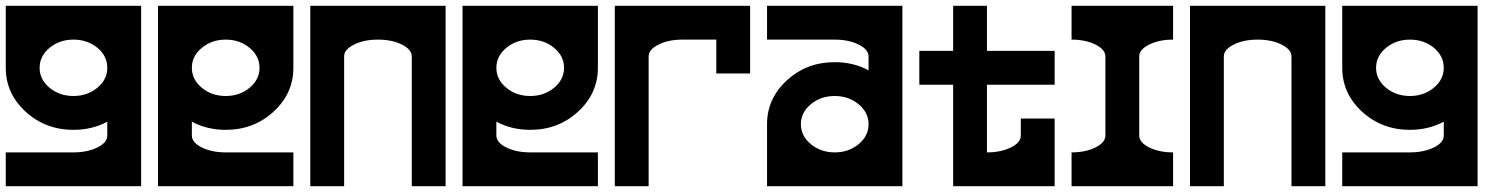

<svg xmlns="http://www.w3.org/2000/svg" viewBox="-20 -645 5196 665"><path d="M351.6 -409.7V-410.6Q351.6 -450.7 317.4 -479.5Q282.7 -507.8 234.4 -507.8Q186 -507.8 151.6 -479.2Q117.2 -450.7 117.2 -410.2Q117.2 -369.6 151.6 -341.1Q186 -312.5 234.4 -312.5Q282.7 -312.5 317.4 -341.3Q351.6 -369.6 351.6 -409.7ZM468.8 0H0V-117.2H234.4Q282.7 -117.2 317.4 -134.3Q351.6 -151.4 351.6 -175.3V-223.6Q299.3 -195.3 234.4 -195.3Q137.2 -195.3 68.6 -258.3Q0 -321.3 0 -410.2V-625H468.8Z M761.7 -507.8Q713.4 -507.8 679 -479.2Q644.5 -450.7 644.5 -410.2Q644.5 -369.6 679 -341.1Q713.4 -312.5 761.7 -312.5Q810.1 -312.5 844.5 -341.1Q878.9 -369.6 878.9 -410.2Q878.9 -450.7 844.5 -479.2Q810.1 -507.8 761.7 -507.8ZM527.3 -625H996.1V-410.2Q996.1 -321.3 927.5 -258.3Q858.9 -195.3 761.7 -195.3Q696.8 -195.3 644.5 -223.6V-175.8Q644.5 -151.4 679 -134.3Q713.4 -117.2 761.7 -117.2H996.1V0H527.3Z M1523.4 -625V0H1406.2V-449.2Q1406.2 -473.6 1371.8 -490.7Q1337.4 -507.8 1289.1 -507.8Q1240.7 -507.8 1206.5 -490.7Q1171.9 -473.6 1171.9 -449.7V0H1054.7V-625Z M1816.4 -507.8Q1768.1 -507.8 1733.6 -479.2Q1699.2 -450.7 1699.2 -410.2Q1699.2 -369.6 1733.6 -341.1Q1768.1 -312.5 1816.4 -312.5Q1864.7 -312.5 1899.2 -341.1Q1933.6 -369.6 1933.6 -410.2Q1933.6 -450.7 1899.2 -479.2Q1864.7 -507.8 1816.4 -507.8ZM1582 -625H2050.8V-410.2Q2050.8 -321.3 1982.2 -258.3Q1913.6 -195.3 1816.4 -195.3Q1751.5 -195.3 1699.2 -223.6V-175.8Q1699.2 -151.4 1733.6 -134.3Q1768.1 -117.2 1816.4 -117.2H2050.8V0H1582Z M2109.4 -625H2578.1V-390.6H2460.9V-507.8H2343.8Q2295.4 -507.8 2261.2 -490.7Q2226.6 -473.6 2226.6 -449.7V0H2109.4Z M2871.1 -117.2Q2919.4 -117.2 2953.9 -145.8Q2988.3 -174.3 2988.3 -214.8Q2988.3 -255.4 2953.9 -283.9Q2919.4 -312.5 2871.1 -312.5Q2822.8 -312.5 2788.3 -283.9Q2753.9 -255.4 2753.9 -214.8Q2753.9 -174.3 2788.3 -145.8Q2822.8 -117.2 2871.1 -117.2ZM3105.5 0H2636.7V-214.8Q2636.7 -303.7 2705.3 -366.7Q2773.9 -429.7 2871.1 -429.7Q2936 -429.7 2988.3 -401.4V-449.2Q2988.3 -473.6 2953.9 -490.7Q2919.4 -507.8 2871.1 -507.8H2636.7V-625H3105.5Z M3398.4 -468.8H3632.8V-351.6H3398.4V-117.2Q3446.8 -117.2 3481.4 -134.3Q3515.6 -151.4 3515.6 -175.8V-234.4H3632.8V0H3281.2V-351.6H3164.1V-468.8H3281.2V-625H3398.4Z M3808.6 -175.8V-449.2Q3808.6 -473.6 3774.2 -490.7Q3739.7 -507.8 3691.4 -507.8V-625H4043V-507.8Q3994.6 -507.8 3960.4 -490.7Q3925.8 -473.6 3925.8 -449.7V-175.8Q3925.8 -151.4 3960.4 -134.3Q3994.6 -117.2 4043 -117.2V0H3691.4V-117.2Q3739.7 -117.2 3774.2 -134.3Q3808.6 -151.4 3808.6 -175.8Z M4570.3 -625V0H4453.1V-449.2Q4453.1 -473.6 4418.7 -490.7Q4384.3 -507.8 4335.9 -507.8Q4287.6 -507.8 4253.4 -490.7Q4218.8 -473.6 4218.8 -449.7V0H4101.6V-625Z M4980.5 -409.7V-410.6Q4980.5 -450.7 4946.3 -479.5Q4911.6 -507.8 4863.3 -507.8Q4814.9 -507.8 4780.5 -479.2Q4746.1 -450.7 4746.1 -410.2Q4746.1 -369.6 4780.5 -341.1Q4814.9 -312.5 4863.3 -312.5Q4911.6 -312.5 4946.3 -341.3Q4980.5 -369.6 4980.5 -409.7ZM5097.7 0H4628.9V-117.2H4863.3Q4911.6 -117.2 4946.3 -134.3Q4980.5 -151.4 4980.5 -175.3V-223.6Q4928.2 -195.3 4863.3 -195.3Q4766.1 -195.3 4697.5 -258.3Q4628.9 -321.3 4628.9 -410.2V-625H5097.7Z"/></svg>

Font: Leporid
Style: Regular
Weight: 400
Designer: GGBotNet
Foundry: GGBotNet
Version: 1.00